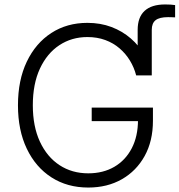

<svg xmlns="http://www.w3.org/2000/svg" viewBox="-20 -841 814 871"><path d="M604.5 -499V-705.6Q604.5 -762.7 636 -791.7Q667.5 -820.8 729 -820.8Q741.7 -820.8 754.2 -820.1Q766.6 -819.3 774.4 -817.9V-762.2Q766.1 -762.7 757.3 -762.9Q748.5 -763.2 742.2 -763.2Q703.6 -763.2 686 -749.5Q668.5 -735.8 668.5 -705.6V-499ZM380.4 9.8Q285.2 9.8 213.4 -36.4Q141.6 -82.5 101.6 -166.3Q61.5 -250 61.5 -363.3Q61.5 -477.5 101.6 -561.3Q141.6 -645 212.6 -691.2Q283.7 -737.3 376.5 -737.3Q436 -737.3 485.6 -718.5Q535.2 -699.7 573.2 -666.7Q611.3 -633.8 635.7 -590.6Q660.2 -547.4 668.5 -499H597.7Q588.4 -535.2 569.3 -566.4Q550.3 -597.7 522.2 -621.8Q494.1 -646 457.5 -659.4Q420.9 -672.9 376.5 -672.9Q305.2 -672.9 249.3 -636Q193.4 -599.1 161.1 -529.8Q128.9 -460.4 128.9 -363.3Q128.9 -267.6 161.1 -198.2Q193.4 -128.9 250 -91.8Q306.6 -54.7 380.4 -54.7Q447.8 -54.7 498.5 -84.2Q549.3 -113.8 577.6 -168.2Q606 -222.7 606 -296.9L627.9 -291.5H396V-353H673.8V-293Q673.8 -201.2 636.2 -133.3Q598.6 -65.4 532.7 -27.8Q466.8 9.8 380.4 9.8Z"/></svg>

Font: Inter 16pt Light
Style: Regular
Weight: 300
Version: Version 4.001;git-66647c0bb